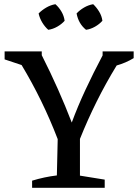

<svg xmlns="http://www.w3.org/2000/svg" viewBox="-20 -895 658 915"><path d="M133 0V-34Q192 -52 251 -59L255 -232Q184 -417 83 -585L2 -612V-650H179V-632Q221 -549 256.5 -469Q292 -389 322 -311Q350 -387 387.5 -467.5Q425 -548 469 -631V-650H617V-618Q579 -595 536 -583Q484 -498 440.5 -410.5Q397 -323 361 -233V-58L479 -39V0ZM244 -875Q261 -860 273 -839.5Q285 -819 288 -796Q274 -780 253 -768Q232 -756 210 -753Q194 -767 181.5 -787.5Q169 -808 164 -831Q180 -847 200.5 -859Q221 -871 244 -875ZM424 -875Q440 -860 452.5 -839.5Q465 -819 468 -796Q454 -780 433 -768Q412 -756 390 -753Q354 -782 345 -831Q360 -847 380.5 -859Q401 -871 424 -875Z"/></svg>

Font: Piazzolla SC Medium
Style: Regular
Weight: 500
Designer: Juan Pablo del Peral
Foundry: Huerta Tipografica
Version: Version 1.330